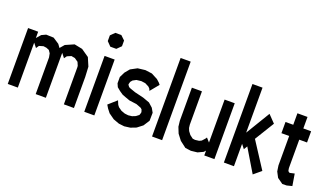

<svg xmlns="http://www.w3.org/2000/svg" viewBox="-78 -1323 3142 1854"><g transform="rotate(20 1493.5 -396.5)"><path d="M722.2 -416.5 727.5 -313.5V6.3H624V-374.5L622.6 -389.2L607.4 -424.8L570.8 -450.2L533.7 -457L492.2 -439.5L472.7 -412.6L439 -455.6V6.3H334.5V-370.6L326.7 -410.2L307.6 -438L278.8 -449.7L247.6 -454.1L204.6 -441.4L185.1 -412.6L150.9 -455.6V6.3H47.4V-567.9H150.9V-502.9L189.5 -547.4L233.9 -567.9L311 -565.4L373.5 -524.4L397.9 -490.7L436 -535.2L523.9 -573.7L606.4 -557.1L685.5 -502.4Z M916.5 -670.4H855L813.5 -712.9V-771.5L855 -812.5H916.5L959.5 -771.5V-712.9ZM833.5 6.3V-567.9H937V6.3Z M1433.1 -253.4 1457.5 -210.4 1456.1 -127.9 1416 -65.9 1360.8 -23.4 1303.7 -1.5 1243.7 6.3 1186.5 -0.5 1126 -22.9 1068.8 -63.5 1039.1 -101.6 1018.6 -135.3 1102.1 -209.5 1119.1 -168.9 1134.3 -149.4 1168 -125.5 1207 -111.3 1244.1 -106.9 1281.7 -111.3 1315.9 -125 1344.7 -147 1353 -171.9V-181.6L1345.7 -204.1L1333 -215.8L1281.7 -235.8L1207 -245.6L1157.7 -263.2L1126 -275.4L1090.8 -299.3L1057.1 -327.1L1041.5 -362.3V-426.8L1068.8 -481.9L1107.9 -528.8L1174.3 -564.5L1251 -573.7L1320.3 -564.5L1384.8 -530.8L1414.1 -504.4L1428.7 -486.8L1356 -398.4L1346.7 -419.4L1332.5 -434.1L1293 -454.6L1250.5 -460.4L1201.7 -454.6L1168 -436.5L1151.4 -416.5L1145 -392.1V-387.2L1146 -383.8L1157.2 -368.7L1168 -360.8L1189.5 -353L1231.4 -338.4L1321.3 -316.9L1390.1 -292Z M1530.3 6.8V-800.3H1633.8V6.8Z M2066.9 -567.9H2170.9V6.3H2066.9V-43.5L2050.3 -24.9L1995.1 1L1929.7 8.3L1870.6 0.5L1806.2 -48.8L1762.2 -106.4L1737.3 -168.9L1730.5 -228V-567.9H1834V-224.6L1837.9 -192.9L1849.1 -165L1873 -133.3L1906.2 -107.9L1931.2 -104.5L1971.2 -109.4L1995.1 -120.6L2022 -150.4L2032.2 -165.5L2066.9 -126.5Z M2645 -44.9 2568.8 18.6 2427.2 -217.8 2405.3 -181.2 2371.6 -224.1V5.9H2268.1V-801.3H2371.6V-338.9L2521.5 -586.9L2594.2 -511.7L2471.7 -312Z M2947.3 -128.4 2967.3 -6.8 2912.6 6.8 2868.7 7.3 2811 -33.7 2781.7 -89.4 2772.9 -148.4V-450.7H2693.4V-565.9H2772.9V-684.1H2876.5V-565.9H2956.5V-450.7H2876.5V-159.2L2880.4 -134.3L2885.7 -125.5L2896.5 -118.2H2901.9Z"/></g></svg>

Font: Gap Sans
Style: Bold
Weight: 400
Designer: Alexandre Liziard and Etienne Ozeray
Foundry: Interstices.io
Version: Version 1.610